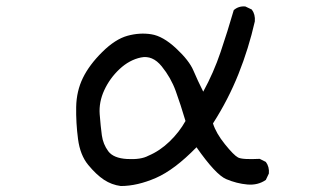

<svg xmlns="http://www.w3.org/2000/svg" viewBox="-20 -591 1040 614"><path d="M366.2 3.9Q336.9 0 312.5 -16.1Q288.1 -32.2 262.2 -63.5Q236.3 -94.7 229.5 -146.5Q222.7 -198.2 223.6 -249Q224.6 -299.8 245.1 -341.8Q265.6 -383.8 307.1 -424.8Q348.6 -465.8 387.7 -476.6Q426.8 -487.3 463.9 -481.4Q501 -475.6 543 -436.5Q585 -397.5 598.6 -365.2Q612.3 -333 629.9 -297.9Q663.1 -358.4 685.5 -424.8Q708 -491.2 727.5 -558.6Q743.2 -572.3 764.6 -570.3L785.2 -560.5Q796.9 -544.9 794.9 -522.5Q775.4 -436.5 742.7 -354.5Q710 -272.5 661.1 -196.3Q670.9 -165 699.2 -129.9Q727.5 -94.7 741.2 -87.4Q754.9 -80.1 810.5 -83L830.1 -73.2Q841.8 -57.6 839.8 -36.1L830.1 -15.6Q804.7 2 771 -1Q737.3 -3.9 703.6 -18.1Q669.9 -32.2 608.4 -120.1Q538.1 -47.9 478.5 -22Q418.9 3.9 366.2 3.9ZM454.1 -92.8Q491.2 -108.4 522.5 -138.7Q553.7 -168.9 573.2 -204.1Q557.6 -256.8 542 -299.8Q526.4 -342.8 497.1 -378.9Q467.8 -415 430.7 -407.2Q393.6 -399.4 362.3 -370.1Q331.1 -340.8 313.5 -302.7Q295.9 -264.6 298.8 -225.6Q301.8 -186.5 305.7 -158.2Q309.6 -129.9 326.2 -107.4Q342.8 -85 386.7 -82.5Q430.7 -80.1 454.1 -92.8Z"/></svg>

Font: NaikaiFont
Style: Regular-Lite
Weight: 400
Version: Version 1.67